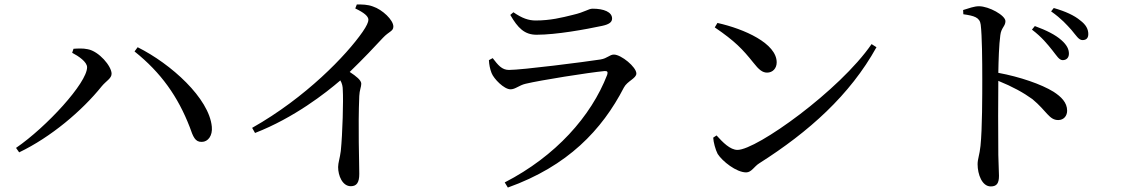

<svg xmlns="http://www.w3.org/2000/svg" viewBox="-20 -792 5040 862"><path d="M304 -555C333 -540 371 -514 371 -490C371 -420 189 -222 52 -128L66 -108C208 -176 348 -294 437 -405C457 -429 481 -440 481 -461C481 -495 424 -562 374 -571C352 -576 326 -574 310 -573ZM886 -155C914 -155 935 -183 931 -223C919 -351 748 -505 598 -580L584 -561C703 -466 779 -358 832 -221C847 -178 856 -154 886 -155Z M1575 -754C1615 -735 1634 -719 1634 -703C1634 -693 1626 -675 1608 -649C1536 -545 1353 -354 1112 -218L1125 -195C1300 -263 1443 -375 1508 -431C1516 -417 1519 -404 1519 -387C1522 -343 1518 -192 1510 -114C1506 -82 1498 -61 1498 -42C1498 -4 1517 44 1555 44C1581 44 1593 28 1593 -11C1593 -68 1587 -218 1593 -361C1594 -387 1602 -402 1602 -416C1602 -432 1579 -450 1550 -469C1613 -530 1663 -583 1699 -622C1727 -652 1746 -651 1746 -673C1746 -702 1697 -749 1654 -763C1630 -772 1606 -772 1582 -772Z M2175 -522C2176 -501 2180 -482 2187 -464C2197 -438 2243 -391 2272 -391C2294 -391 2310 -409 2340 -416C2407 -432 2621 -466 2694 -473C2707 -474 2710 -469 2706 -456C2634 -270 2475 -91 2246 27L2260 50C2529 -46 2683 -209 2781 -399C2796 -428 2837 -440 2837 -462C2837 -491 2769 -547 2736 -547C2717 -547 2707 -530 2676 -525C2605 -514 2324 -478 2265 -478C2233 -478 2216 -500 2192 -531ZM2684 -676C2716 -683 2728 -693 2728 -709C2728 -738 2691 -753 2641 -753C2621 -753 2608 -738 2551 -725C2503 -713 2451 -700 2385 -700C2353 -700 2324 -710 2285 -737L2271 -725C2305 -666 2335 -636 2389 -636C2478 -636 2609 -660 2684 -676Z M3201 -689 3189 -669C3280 -607 3314 -571 3362 -511C3387 -479 3403 -466 3424 -466C3449 -466 3467 -485 3467 -512C3467 -597 3322 -662 3201 -689ZM3893 -594C3750 -386 3377 -119 3291 -119C3258 -119 3225 -153 3197 -184L3182 -174C3183 -154 3192 -120 3202 -101C3223 -68 3286 -18 3330 -18C3354 -18 3366 -45 3389 -59C3611 -200 3796 -365 3915 -580Z M4704 -567C4724 -542 4735 -522 4751 -522C4768 -522 4779 -533 4779 -551C4779 -571 4770 -590 4745 -612C4718 -636 4678 -656 4626 -675L4613 -659C4658 -625 4683 -593 4704 -567ZM4790 -658C4812 -632 4823 -612 4840 -612C4857 -612 4866 -621 4866 -639C4866 -661 4856 -681 4829 -701C4804 -722 4764 -741 4711 -756L4699 -741C4747 -707 4769 -681 4790 -658ZM4304 -747 4305 -728C4354 -721 4379 -714 4383 -681C4389 -633 4390 -520 4390 -438C4390 -367 4390 -212 4382 -137C4378 -97 4369 -78 4369 -55C4369 -9 4389 45 4428 45C4455 45 4465 31 4465 -3C4465 -18 4463 -49 4462 -96C4461 -197 4461 -352 4462 -429C4526 -403 4575 -376 4615 -347C4680 -293 4690 -253 4731 -253C4757 -253 4771 -273 4771 -295C4771 -332 4744 -358 4710 -380C4655 -414 4559 -447 4462 -465C4463 -522 4465 -590 4471 -634C4475 -668 4494 -674 4494 -697C4494 -723 4420 -764 4375 -764C4354 -764 4330 -755 4304 -747Z"/></svg>

Font: Noto Serif KR Medium
Style: Regular
Weight: 500
Designer: Ryoko NISHIZUKA 西塚涼子 (kana & ideographs); Frank Grießhammer (Latin, Greek & Cyrillic); Wenlong ZHANG 张文龙 (bopomofo); San
Foundry: Adobe
Version: Version 2.001;hotconv 1.1.0;makeotfexe 2.6.0